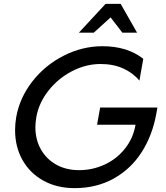

<svg xmlns="http://www.w3.org/2000/svg" viewBox="-20 -957 859 993"><path d="M389 -77Q322 -77 271 -105.5Q220 -134 191.5 -184.5Q163 -235 163 -299Q163 -322 168 -352Q181 -425 230.5 -488Q280 -551 352 -588.5Q424 -626 500 -626Q566 -626 617 -603Q668 -580 701 -540L721 -653Q638 -718 510 -718Q406 -718 309.5 -669Q213 -620 147.5 -536Q82 -452 64 -352Q58 -318 58 -284Q58 -198 96 -130Q134 -62 204 -23Q274 16 366 16Q479 16 568 -33.5Q657 -83 713 -170.5Q769 -258 789 -372L794 -401H498L482 -312H681Q669 -242 626.5 -188.5Q584 -135 521.5 -106Q459 -77 389 -77ZM604 -937H526L388 -788H465L552 -867L613 -788H689Z"/></svg>

Font: Geom
Style: Italic
Weight: 400
Italic angle: -10°
Version: Version 1.102